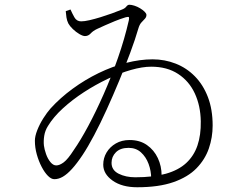

<svg xmlns="http://www.w3.org/2000/svg" viewBox="-20 -770 1040 809"><path d="M558 19Q494 19 454.5 -9Q415 -37 415 -76Q415 -104 429 -127.5Q443 -151 468 -165.5Q493 -180 526 -180Q569 -180 599 -159Q629 -138 645 -104Q661 -70 661 -30L617 -18Q617 -50 606 -79.5Q595 -109 574 -128Q553 -147 522 -147Q487 -147 468.5 -128.5Q450 -110 450 -84Q450 -53 480 -38Q510 -23 550 -23Q626 -23 679 -38Q732 -53 764.5 -83Q797 -113 812 -157Q827 -201 826 -259Q825 -324 801 -376Q777 -428 730.5 -458.5Q684 -489 617 -489Q580 -489 532.5 -475.5Q485 -462 433.5 -437.5Q382 -413 333.5 -381.5Q285 -350 245 -313.5Q205 -277 182 -239Q170 -220 166.5 -198.5Q163 -177 165 -157Q167 -141 174 -121Q181 -101 192.5 -87Q204 -73 217 -73Q231 -73 248.5 -86Q266 -99 291 -138Q319 -178 351.5 -238.5Q384 -299 416.5 -372.5Q449 -446 477 -526Q505 -606 523 -685Q525 -696 522.5 -698Q520 -700 509 -697Q486 -690 464 -681Q442 -672 423 -663.5Q404 -655 389 -648Q372 -640 362 -629Q352 -618 338 -618Q329 -618 314.5 -626.5Q300 -635 287 -647.5Q274 -660 268 -671Q262 -683 260 -696.5Q258 -710 257 -723L277 -730Q284 -714 293.5 -697Q303 -680 322 -680Q336 -680 357.5 -685Q379 -690 403.5 -697.5Q428 -705 451.5 -713.5Q475 -722 492 -729Q506 -734 512 -742Q518 -750 525 -750Q534 -750 546.5 -746Q559 -742 570.5 -735Q582 -728 589.5 -720.5Q597 -713 597 -707Q597 -698 590.5 -691Q584 -684 576 -675.5Q568 -667 563 -650Q550 -605 529 -548.5Q508 -492 482.5 -430.5Q457 -369 430 -309.5Q403 -250 376.5 -200Q350 -150 328 -117Q304 -81 283.5 -58.5Q263 -36 245 -25.5Q227 -15 209 -15Q196 -15 182 -29Q168 -43 155.5 -67Q143 -91 135 -119.5Q127 -148 127 -177Q127 -196 137 -221.5Q147 -247 162.5 -271.5Q178 -296 193 -313Q234 -358 286 -396Q338 -434 395.5 -462Q453 -490 511.5 -505Q570 -520 623 -520Q674 -520 720 -502Q766 -484 801 -448.5Q836 -413 856 -361Q876 -309 876 -241Q876 -191 860 -144.5Q844 -98 808 -61Q772 -24 710.5 -2.5Q649 19 558 19Z"/></svg>

Font: Noto Serif SC ExtraLight ExtraLight
Style: Regular
Weight: 250
Version: Version 2.002-H1;hotconv 1.1.0;makeotfexe 2.6.0